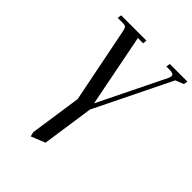

<svg xmlns="http://www.w3.org/2000/svg" viewBox="-251 -830 1156 1156"><g transform="rotate(45 327.5 -252.0)"><path d="M86.9 -676.8 90.8 -702.1H306.2L303.2 -676.8H258.8L350.1 -211.9L558.1 -636.2Q564 -647.9 564 -658.2Q564 -676.8 528.8 -676.8H501L504.9 -702.1H654.8L650.9 -676.8L598.1 -655.8L358.9 -168L311 162.1L221.2 198.2L213.9 169.9L262.2 -160.2L167 -637.2Q162.1 -662.1 156 -669.4Q149.9 -676.8 127.9 -676.8Z"/></g></svg>

Font: Dihjauti
Style: Bold Italic
Weight: 700
Italic angle: -9°
Designer: T. Christopher White
Version: Version 3.0.0